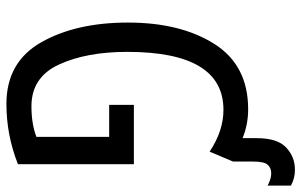

<svg xmlns="http://www.w3.org/2000/svg" viewBox="-186 -720 916 583"><g transform="rotate(90 271.5 -428.0)"><path d="M494 -866Q456 -866 427.5 -839.5Q399 -813 399 -750V-707Q358 -724 311 -724Q178 -724 113 -621.5Q48 -519 48 -359Q48 -201 108 -95.5Q168 10 295 10Q390 10 478 -25V-377H298V-302H395V-81Q356 -66 302 -66Q214 -66 175.5 -149.5Q137 -233 137 -357Q137 -649 313 -649Q377 -649 440 -607L470 -678V-738Q470 -772 479.5 -783Q489 -794 505 -794Q517 -794 527.5 -790Q538 -786 543 -783V-854Q536 -858 523.5 -862Q511 -866 494 -866Z"/></g></svg>

Font: Noto Sans Display Condensed
Style: Regular
Weight: 400
Width: 3
Designer: Monotype Design Team
Foundry: Monotype Imaging Inc.
Version: Version 1.900